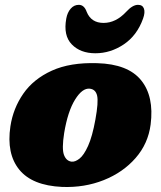

<svg xmlns="http://www.w3.org/2000/svg" viewBox="-20 -740 650 775"><path d="M372.5 -485Q496.5 -481.5 549.5 -416.2Q602.5 -351 588 -237.5Q578 -160 527.2 -102Q476.5 -44 398.8 -13Q321 18 230.5 14.5Q110 9 57.8 -55.2Q5.5 -119.5 22 -230Q33 -302.5 74 -361.8Q115 -421 189.2 -454.8Q263.5 -488.5 372.5 -485ZM269 -87.5Q283.5 -86 301 -99.8Q318.5 -113.5 335.5 -151Q352.5 -188.5 365 -257Q378 -328.5 372 -354Q366 -379.5 342.5 -382Q312.5 -385.5 283 -338Q253.5 -290.5 239 -203Q229 -139.5 238.2 -114.8Q247.5 -90 269 -87.5ZM398 -647.5Q447.5 -647.5 489 -692Q515 -720.5 537 -720.5Q555.5 -720.5 561 -705.2Q566.5 -690 557.5 -665Q533 -596.5 479.5 -560.8Q426 -525 365 -525Q304.5 -525 269.8 -560.8Q235 -596.5 247.5 -665Q252 -690 265.5 -705.2Q279 -720.5 298 -720.5Q320 -720.5 330 -692Q348 -647.5 398 -647.5Z"/></svg>

Font: Fraunces 9pt S100 Black
Style: Italic
Weight: 900
Italic angle: -16°
Version: Version 1.000; ttfautohint (v1.8.3)